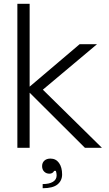

<svg xmlns="http://www.w3.org/2000/svg" viewBox="-20 -783 576 1017"><path d="M137 0H72V-763H137V-324L402 -549H494L207 -308L520 0H430L137 -292ZM206 192Q241 192 260.5 180Q280 168 280 146Q280 135 276 122H267Q259 137 242 137Q225 137 214 126Q203 115 203 97Q203 79 215 68Q227 57 247 57Q276 57 292.5 80Q309 103 309 141Q309 174 284.5 194Q260 214 206 214Z"/></svg>

Font: Open Sauce One Light
Style: Regular
Weight: 300
Designer: Alfredo Marco Pradil
Foundry: Creative Sauce Fz LLC
Version: Version 1.477